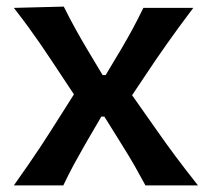

<svg xmlns="http://www.w3.org/2000/svg" viewBox="-20 -562 639 582"><path d="M22 0Q48.3 -37.1 67.1 -64.5Q85.9 -91.8 102.1 -116.2Q118.2 -140.6 135.7 -168L204.1 -275.9L137.2 -377Q119.1 -404.3 102.8 -428Q86.4 -451.7 67.4 -478Q48.3 -504.4 22 -538.1L173.3 -542Q190.9 -506.8 207 -477.5Q223.1 -448.2 242.2 -416L291 -334.5H300.3L349.1 -416Q367.7 -447.8 382.8 -475.8Q397.9 -503.9 414.6 -538.1H565.9Q539.6 -502.9 521 -477.8Q502.4 -452.6 486.8 -430.2Q471.2 -407.7 452.1 -380.4L380.4 -273.4L455.6 -166.5Q482.9 -127.4 510.5 -90.3Q538.1 -53.2 580.1 0H420.9Q403.8 -31.7 388.2 -59.1Q372.6 -86.4 352.1 -119.1L296.4 -208.5H287.1L237.3 -123Q217.8 -88.9 203.1 -61.8Q188.5 -34.7 171.9 0Z"/></svg>

Font: Pinar-DS3-FD SemiBold
Style: Regular
Weight: 600
Designer: Amin Abedi
Version: Version 3.000